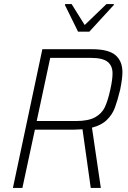

<svg xmlns="http://www.w3.org/2000/svg" viewBox="-20 -932 635 952"><path d="M190 -688H436Q518 -688 552.5 -658.5Q587 -629 587 -574Q587 -543 576 -488Q562 -431 549.5 -397.5Q537 -364 510 -337.5Q483 -311 436 -299L480 0H430L389 -291Q361 -289 345 -289H153L91 0H44ZM527 -488Q538 -537 538 -568Q538 -606 513.5 -625.5Q489 -645 431 -645H229L162 -332H358Q418 -332 451.5 -350.5Q485 -369 500 -401Q515 -433 527 -488ZM367 -775 302 -907 303 -912H335L400 -808L508 -912H545L544 -907L423 -775Z"/></svg>

Font: Saira Semi Condensed ExtraLight
Style: Italic
Weight: 200
Width: 4
Italic angle: -12°
Designer: Hector Gatti with collaboration of the Omnibus-Type team
Foundry: Omnibus-Type
Version: Version 1.001; ttfautohint (v1.8)